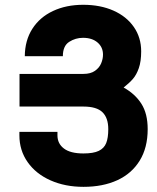

<svg xmlns="http://www.w3.org/2000/svg" viewBox="-20 -750 640 782"><path d="M320 11Q245 11 185.5 -15.5Q126 -42 92.5 -89.8Q59 -137.5 59 -199V-213H214V-198.5Q214 -165 240.5 -145Q267 -125 319.5 -125Q360.5 -125 382.2 -135.5Q404 -146 412.5 -167.2Q421 -188.5 421 -224Q421 -270 397.2 -293Q373.5 -316 320 -316H59.5V-449H320Q349 -449 366.8 -461.5Q384.5 -474 392 -492Q399.5 -510 399.5 -527.5Q399.5 -558 377.2 -577Q355 -596 318 -596Q287.5 -596 261.8 -579.5Q236 -563 236 -521H81Q81.5 -585.5 111.8 -632.8Q142 -680 195.8 -705.2Q249.5 -730.5 319 -730.5Q388.5 -730.5 442 -706.8Q495.5 -683 525.2 -640Q555 -597 555 -541Q555 -500 545.5 -472.8Q536 -445.5 521.5 -428.8Q507 -412 483.5 -393.5Q530.5 -367.5 556 -327.2Q581.5 -287 581.5 -224Q581.5 -148.5 549 -95.8Q516.5 -43 457.8 -16Q399 11 320 11Z"/></svg>

Font: JuliaMono Black
Style: Regular
Weight: 900
Monospace: yes
Designer: cormullion
Foundry: corm
Version: Version 0.054; ttfautohint (v1.8.4)